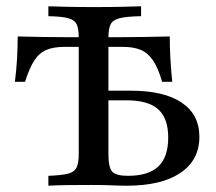

<svg xmlns="http://www.w3.org/2000/svg" viewBox="-20 -591 688 611"><path d="M133.9 0V-31.5Q175.8 -33.1 196.4 -38.3Q216.9 -43.5 223.8 -58.1Q230.6 -72.6 230.6 -100.8V-470.2Q230.6 -499.2 224.2 -513.3Q217.7 -527.4 197.2 -533.1Q176.6 -538.7 133.9 -539.5V-571Q155.6 -570.2 192.3 -569.4Q229 -568.5 279 -568.5Q331.5 -568.5 369.8 -569.4Q408.1 -570.2 429 -571V-539.5Q383.1 -538.7 360.9 -533.1Q338.7 -527.4 331.9 -513.3Q325 -499.2 325 -470.2V-100.8Q325 -58.1 337.1 -44.8Q349.2 -31.5 387.1 -31.5Q452.4 -31.5 483.9 -61.3Q515.3 -91.1 515.3 -153.2Q515.3 -214.5 483.5 -243.1Q451.6 -271.8 383.1 -271.8H292.7V-302.4H396Q501.6 -302.4 558.1 -264.5Q614.5 -226.6 614.5 -155.6Q614.5 -81.5 554 -40.7Q493.5 0 383.1 0Q362.1 0 335.9 -1.2Q309.7 -2.4 270.2 -2.4Q231.5 -2.4 196 -2Q160.5 -1.6 133.9 0ZM27.4 -330.6Q32.3 -369.4 34.3 -404.8Q36.3 -440.3 36.3 -475Q70.2 -474.2 110.9 -473.4Q151.6 -472.6 195.2 -472.6Q238.7 -472.6 278.2 -472.6Q313.7 -472.6 356 -472.6Q398.4 -472.6 441.5 -473.4Q484.7 -474.2 520.2 -475Q520.2 -440.3 522.2 -404.4Q524.2 -368.5 528.2 -330.6H496Q483.1 -375 466.9 -398.8Q450.8 -422.6 427.8 -432.3Q404.8 -441.9 370.2 -441.9H186.3Q150.8 -441.9 127.8 -432.3Q104.8 -422.6 89.1 -398.4Q73.4 -374.2 59.7 -330.6Z"/></svg>

Font: Playfair 12pt Medium
Style: Regular
Weight: 500
Designer: Claus Eggers Sørensen
Foundry: Claus Eggers Sørensen
Version: Version 2.000;gftools[0.9.28]